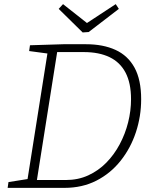

<svg xmlns="http://www.w3.org/2000/svg" viewBox="-20 -909 755 929"><path d="M396 -695Q479 -695 539 -667.5Q599 -640 631 -581.5Q663 -523 663 -429Q663 -346 637.5 -269Q612 -192 563.5 -131Q515 -70 446.5 -35Q378 0 292 0H17L21 -28L122 -44L112 -34L211 -660L218 -649L121 -662L125 -690L287 -695ZM299 -38Q358 -38 407 -60.5Q456 -83 494 -121.5Q532 -160 559 -210.5Q586 -261 600 -317Q614 -373 614 -429Q614 -507 587.5 -557.5Q561 -608 510 -632.5Q459 -657 386 -657H246L258 -666L157 -28L149 -38ZM540 -889 555 -866 409 -754 380 -752 264 -866 285 -889 413 -788H386Z"/></svg>

Font: Bitter Thin Light
Style: Italic
Weight: 300
Italic angle: -9°
Version: Version 2.002